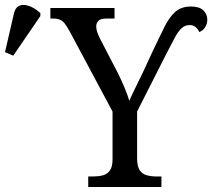

<svg xmlns="http://www.w3.org/2000/svg" viewBox="-30 -746 847 766"><path d="M322 0V-42H342Q363 -42 380.5 -46.5Q398 -51 408.5 -66Q419 -81 419 -110V-301L249 -619Q238 -639 229.5 -650.5Q221 -662 210 -667Q199 -672 183 -672H171V-714H427V-672H396Q371 -672 362.5 -663Q354 -654 354 -641Q354 -628 359.5 -613.5Q365 -599 371 -588L440 -455Q455 -425 467 -396Q479 -367 486 -344Q495 -365 510 -395.5Q525 -426 540 -457L584 -552Q608 -602 626.5 -639.5Q645 -677 669 -698.5Q693 -720 732 -720Q766 -720 781.5 -704.5Q797 -689 797 -668Q797 -651 788.5 -637.5Q780 -624 765 -618Q760 -630 750.5 -638Q741 -646 727 -646Q708 -646 694.5 -633.5Q681 -621 667.5 -596Q654 -571 634 -532L517 -301V-115Q517 -83 527 -67.5Q537 -52 555 -47Q573 -42 593 -42H614V0ZM23 -524 -10 -538 26 -694Q31 -713 42.5 -720.5Q54 -728 69.5 -726Q85 -724 101 -715.5Q117 -707 131 -694V-682Z"/></svg>

Font: Noto Serif SemiCondensed
Style: Regular
Weight: 400
Width: 4
Designer: Monotype Design Team
Foundry: Monotype Imaging Inc.
Version: Version 2.013